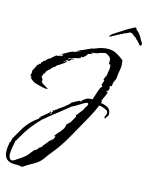

<svg xmlns="http://www.w3.org/2000/svg" viewBox="-241 -1078 1052 1355"><g transform="rotate(15 285.0 -400.5)"><path d="M58 178Q44 178 33 174Q31 176 30 176Q28 176 27 175L24 173Q21 174 18 174Q15 174 13 174H1Q-79 174 -79 96Q-79 88 -78.5 79.5Q-78 71 -77 64Q-75 56 -74 47.5Q-73 39 -72 31L-67 29L-63 5Q-49 -18 -31.5 -49.5Q-14 -81 -2 -98Q13 -119 32.5 -139Q52 -159 84 -182Q84 -191 88 -192Q93 -192 94 -195L90 -199Q92 -201 98 -201V-202L147 -244Q148 -247 148.5 -249.5Q149 -252 149 -254Q154 -252 154 -246Q154 -244 153.5 -240.5Q153 -237 152 -233H155Q160 -238 160 -243L158 -246V-247L168 -257Q166 -257 165 -258H163Q162 -258 162 -259L168 -267H169V-266L174 -263L184 -278L188 -273L197 -284V-285Q200 -286 212 -294Q224 -302 238.5 -313.5Q253 -325 264.5 -335.5Q276 -346 277 -351H278L327 -377L339 -373Q340 -374 341 -376.5Q342 -379 344 -383Q347 -390 350 -388V-389Q366 -401 377 -406Q388 -411 408 -410V-412L414 -410L429 -457Q433 -469 437 -480.5Q441 -492 446 -503Q447 -505 449 -506.5Q451 -508 453 -510Q457 -514 457 -516Q457 -521 453 -522Q449 -523 449 -527Q449 -531 454 -543Q459 -555 459 -563L458 -564L455 -562L453 -565Q453 -574 461 -587Q469 -600 469 -610Q469 -622 472 -634Q475 -646 475 -658Q475 -671 471 -682L469 -678Q467 -678 463.5 -682Q460 -686 460 -688Q460 -692 461 -695V-701Q461 -723 449 -733Q437 -743 419 -750Q417 -750 405 -747Q393 -744 381.5 -741Q370 -738 370 -736H374L329 -727L331 -730L323 -728V-726L327 -727Q320 -725 320 -722V-721L329 -723L335 -720V-719Q330 -719 314.5 -716Q299 -713 297 -708L298 -706L283 -688L278 -690V-687Q278 -680 273 -679.5Q268 -679 262.5 -680Q257 -681 257 -676L259 -671L242 -664Q240 -667 244 -669Q246 -670 246.5 -671Q247 -672 248 -673H246L235 -661L231 -662Q235 -662 236 -665L185 -649Q184 -649 184 -650H182Q180 -650 177 -647Q174 -644 174 -642Q174 -640 178 -640L180 -641Q182 -646 186.5 -647Q191 -648 196 -648L195 -650H205L192 -643V-641H194L208 -649V-652L215 -649L189 -636L184 -627L172 -633L147 -616V-614L148 -613V-614L173 -627L174 -625Q170 -621 168 -620L162 -614L169 -616L116 -580H112L96 -561L92 -562L67 -537L71 -535L60 -532L41 -509L45 -508L35 -494L34 -500Q34 -498 31 -488.5Q28 -479 25.5 -470.5Q23 -462 22 -461H23L26 -471Q30 -466 33.5 -460.5Q37 -455 37 -449V-445Q36 -443 36 -440Q36 -434 47 -426.5Q58 -419 71 -412Q84 -405 89 -400Q87 -398 85 -398H79Q67 -398 55.5 -400.5Q44 -403 32 -406Q11 -411 -2 -415Q-15 -419 -25.5 -426.5Q-36 -434 -51 -451H-50Q-47 -448 -46 -448Q-44 -448 -44 -451Q-44 -457 -49 -459L-51 -453L-53 -472H-52Q-49 -472 -48 -478.5Q-47 -485 -47 -487L-50 -482H-51L-47 -505H-44L-25 -545H-23V-548L-22 -547Q-20 -547 -17 -549Q-14 -551 -15 -554Q-12 -557 -8 -558Q-3 -560 -2 -561H-3L-5 -569H-1L10 -580Q12 -582 9 -582Q7 -582 7 -584H14Q21 -586 29.5 -597.5Q38 -609 42 -609L44 -607L88 -645L91 -643L98 -647L97 -645Q92 -645 93 -641L118 -651L117 -646Q121 -646 126 -651L133 -659H128L133 -663V-665L115 -658V-661Q139 -672 164 -687Q189 -702 210 -702V-703Q218 -708 226.5 -711.5Q235 -715 244 -717L245 -718H243L220 -715L250 -727L251 -726L318 -757H320Q321 -756 322 -756Q323 -756 336 -761Q349 -766 362.5 -771Q376 -776 378 -776Q385 -777 391 -778.5Q397 -780 404 -781Q411 -782 417 -782.5Q423 -783 430 -783Q465 -783 492.5 -768Q520 -753 546 -732V-731Q546 -729 546.5 -726.5Q547 -724 548 -721Q550 -715 548 -712Q550 -706 550 -702V-691Q550 -672 545 -650Q543 -640 541.5 -629.5Q540 -619 540 -608Q540 -593 533 -582Q529 -575 526.5 -568.5Q524 -562 523 -555Q522 -553 522 -545Q522 -537 520 -535Q518 -533 513 -534Q507 -534 507 -529Q507 -526 509 -522Q510 -519 510 -514Q510 -503 502 -497Q494 -491 494 -487Q494 -485 497 -486H501Q505 -486 505 -484Q505 -483 498.5 -467.5Q492 -452 485 -436.5Q478 -421 477 -418L482 -412Q481 -409 480 -406Q479 -403 478 -401Q510 -397 531.5 -383.5Q553 -370 553 -337Q553 -330 548 -323Q543 -318 541 -313Q540 -311 537 -307Q534 -303 532 -303Q530 -303 530 -306Q528 -309 527 -308Q528 -313 530 -318Q532 -323 534 -327Q538 -334 538 -345Q538 -356 525.5 -363.5Q513 -371 497 -375.5Q481 -380 471 -381Q450 -330 424 -283.5Q398 -237 371 -189Q348 -148 325 -107.5Q302 -67 275 -29Q265 -15 255 -1.5Q245 12 234 25Q223 38 213 51.5Q203 65 193 79Q176 103 154.5 118Q133 133 108.5 146Q84 159 58 178ZM-31 153 -12 150Q-2 143 7.5 136.5Q17 130 27 124Q37 117 46.5 110Q56 103 64 96Q72 89 82 76Q92 63 101.5 51.5Q111 40 118 36L121 39L139 16L158 5L155 2L207 -62V-60H206L201 -53V-52H203V-53L211 -61Q216 -66 220 -67L229 -89L224 -92L218 -87H217V-89Q230 -108 244 -123Q258 -138 269 -154Q280 -170 281 -191L302 -211H304L333 -262L330 -271L372 -325Q375 -336 384 -348Q393 -359 393 -369Q393 -377 387 -377Q376 -377 356.5 -365Q337 -353 316.5 -340Q296 -327 283 -323V-322L182 -241H180L109 -182H108Q70 -144 39.5 -104Q9 -64 -17 -17L-26 -1Q-28 3 -30 6.5Q-32 10 -36 13L-45 63Q-47 76 -48.5 88Q-50 100 -50 113Q-50 140 -31 153ZM643 -864Q641 -865 638.5 -865.5Q636 -866 634 -867Q631 -869 629.5 -873.5Q628 -878 623 -879Q623 -879 622.5 -879Q622 -879 623 -880Q620 -883 614 -890.5Q608 -898 604 -898Q604 -898 604.5 -899Q605 -900 604 -900V-901Q599 -901 597.5 -905.5Q596 -910 592 -912Q589 -915 585.5 -916Q582 -917 578 -919Q576 -921 575 -924Q574 -927 571 -928L565 -931Q563 -931 563 -932L549 -936Q544 -933 538 -930.5Q532 -928 530 -926Q523 -922 518 -921Q513 -920 508 -918Q501 -914 496.5 -910.5Q492 -907 485 -907Q483 -907 483 -902Q479 -904 466.5 -896Q454 -888 449 -886Q449 -885 448 -885Q443 -885 436 -879.5Q429 -874 424 -872Q421 -871 419 -871Q417 -871 415 -870Q415 -869 412 -869V-870Q412 -872 413.5 -875Q415 -878 421 -884Q428 -891 437 -896.5Q446 -902 455 -908Q481 -925 506.5 -941.5Q532 -958 559 -971Q563 -973 567 -975.5Q571 -978 575 -979L581 -978L584 -971H585L589 -964Q606 -952 616.5 -936.5Q627 -921 636 -902Q640 -896 644 -891Q648 -886 649 -878Q649 -869 647.5 -867Q646 -865 646 -865Q645 -865 645 -864.5Q645 -864 643 -864Z"/></g></svg>

Font: Water Brush
Style: Regular
Weight: 400
Designer: Robert E. Leuschke
Foundry: Robert E. Leuschke
Version: Version 1.010; ttfautohint (v1.8.4.7-5d5b)